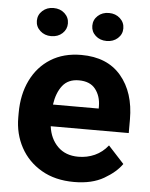

<svg xmlns="http://www.w3.org/2000/svg" viewBox="-53 -773 646 827"><g transform="rotate(5 270.0 -359.5)"><path d="M297.9 9.8Q215.8 9.8 156.7 -24.7Q97.7 -59.1 66.2 -117.2Q34.7 -175.3 34.7 -246.1V-265.6Q34.7 -345.7 64.7 -407.2Q94.7 -468.8 150.1 -503.4Q205.6 -538.1 282.2 -538.1Q394.5 -538.1 454.6 -467Q514.6 -396 514.6 -279.3V-220.7H177.2Q184.1 -167 217.8 -133.5Q251.5 -100.1 306.6 -100.1Q344.7 -100.1 377.7 -115Q410.6 -129.9 434.6 -160.2L502.9 -85.9Q478 -49.8 426.5 -20Q375 9.8 297.9 9.8ZM280.8 -428.2Q234.9 -428.2 210.4 -397Q186 -365.7 178.7 -314.5H376.5V-325.2Q376 -368.7 352.8 -398.4Q329.6 -428.2 280.8 -428.2ZM78.1 -668Q78.1 -693.8 97.4 -711.4Q116.7 -729 145 -729Q174.3 -729 193.4 -711.4Q212.4 -693.8 212.4 -668Q212.4 -642.6 193.4 -625Q174.3 -607.4 145 -607.4Q116.7 -607.4 97.4 -625Q78.1 -642.6 78.1 -668ZM317.9 -667.5Q317.9 -693.4 336.9 -710.9Q356 -728.5 384.8 -728.5Q413.6 -728.5 432.9 -710.9Q452.1 -693.4 452.1 -667.5Q452.1 -642.1 432.9 -624.8Q413.6 -607.4 384.8 -607.4Q356 -607.4 336.9 -624.8Q317.9 -642.1 317.9 -667.5Z"/></g></svg>

Font: Vazirmatn UI FD
Style: Bold
Weight: 700
Designer: Saber Rastikerdar
Foundry: Saber Rastikerdar
Version: Version 33.003